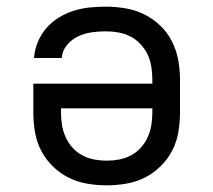

<svg xmlns="http://www.w3.org/2000/svg" viewBox="-20 -548 640 576"><path d="M300 8Q271 8 241.5 3Q212 -2 186 -15Q160 -28 138.5 -49Q117 -70 103.5 -96Q90 -122 85 -151.5Q80 -181 80 -210V-297H437V-310Q437 -329 434 -348Q431 -367 423 -384Q415 -401 401.5 -415.5Q388 -430 371.5 -438.5Q355 -447 336 -450.5Q317 -454 298 -454Q276 -454 255 -451Q234 -448 214.5 -439Q195 -430 181 -413Q167 -396 165 -374H82Q84 -399 93.5 -422Q103 -445 119 -463.5Q135 -482 156 -495Q177 -508 200.5 -515.5Q224 -523 248.5 -525.5Q273 -528 298 -528Q327 -528 356.5 -523Q386 -518 412.5 -505Q439 -492 460.5 -471.5Q482 -451 495.5 -424.5Q509 -398 514.5 -369Q520 -340 520 -310V-210Q520 -181 515 -151.5Q510 -122 496.5 -96Q483 -70 461.5 -49Q440 -28 414 -15Q388 -2 358.5 3Q329 8 300 8ZM300 -66Q319 -66 337.5 -69.5Q356 -73 373 -82Q390 -91 402.5 -105Q415 -119 423 -136.5Q431 -154 434 -172.5Q437 -191 437 -210V-223H163V-210Q163 -191 166 -172.5Q169 -154 177 -136.5Q185 -119 197.5 -105Q210 -91 227 -82Q244 -73 262.5 -69.5Q281 -66 300 -66Z"/></svg>

Font: Nova
Style: Regular
Weight: 400
Monospace: yes
Designer: Belleve Invis
Foundry: Belleve Invis
Version: Version 24.1.4; ttfautohint (v1.8.4)